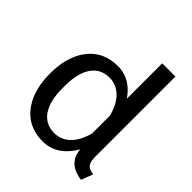

<svg xmlns="http://www.w3.org/2000/svg" viewBox="-188 -803 943 943"><g transform="rotate(45 283.5 -331.5)"><path d="M45.8 -240.8C45.8 -125.8 100 11.7 255.8 11.7C332.5 11.7 382.5 -36.7 414.2 -91.7C419.2 -12.5 482.5 6.7 522.5 11.7L545.8 -50C503.3 -55 491.7 -72.5 491.7 -119.2V-675H400V-429.2C369.2 -475 322.5 -511.7 255.8 -511.7C100 -511.7 45.8 -374.2 45.8 -259.2ZM400 -311.7V-188.3C383.3 -120.8 341.7 -57.5 266.7 -57.5C185.8 -57.5 140 -123.3 140 -240.8V-259.2C140 -376.7 185.8 -442.5 266.7 -442.5C341.7 -442.5 383.3 -379.2 400 -311.7Z"/></g></svg>

Font: Boon Medium
Style: Regular
Weight: 500
Designer: Sungsit Sawaiwan
Foundry: FontUni
Version: Version 2.0